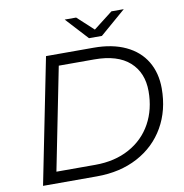

<svg xmlns="http://www.w3.org/2000/svg" viewBox="-93 -968 1013 1056"><g transform="rotate(-10 413.0 -440.0)"><path d="M202 -700H468Q572 -700 646.5 -665Q721 -630 759.5 -565.5Q798 -501 798 -415Q798 -293 744 -199Q690 -105 591.5 -52.5Q493 0 363 0H62ZM365 -64Q474 -64 555.5 -108.5Q637 -153 680.5 -232Q724 -311 724 -412Q724 -516 657 -576Q590 -636 460 -636H262L148 -64ZM668 -880 524 -756H452L338 -880H402L492 -797L599 -880Z"/></g></svg>

Font: Montserrat Alternates
Style: Italic
Weight: 400
Italic angle: -11.3°
Designer: Julieta Ulanovsky
Foundry: Julieta Ulanovsky
Version: Version 7.200